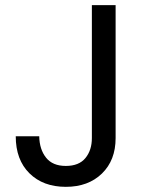

<svg xmlns="http://www.w3.org/2000/svg" viewBox="-20 -717 570 744"><path d="M428 -697V-182Q428 -96 375 -44.5Q322 7 235 7Q147 7 94 -45.5Q41 -98 41 -189H132Q133 -138 158.5 -106Q184 -74 235 -74Q286 -74 311 -104.5Q336 -135 336 -182V-697Z"/></svg>

Font: MSTAGE
Style: Regular
Weight: 400
Designer: Ninad Kale (Devanagari), Jonny Pinhorn (Latin)
Foundry: Indian Type Foundry
Version: 4.004